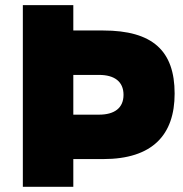

<svg xmlns="http://www.w3.org/2000/svg" viewBox="-20 -723 710 743"><path d="M68.4 -703.1V0H263.7V-107.4H378.9C571.3 -107.4 655.8 -202.1 655.8 -360.8C655.8 -525.9 571.3 -605 378.9 -605H263.7V-703.1ZM263.7 -279.3V-433.1H363.3C422.4 -433.1 458 -407.7 458 -356C458 -304.7 422.4 -279.3 363.3 -279.3Z"/></svg>

Font: Wand UI Pro Black
Style: Regular
Weight: 900
Designer: Andreas Faust
Version: Version 1.003;FEAKit 1.0